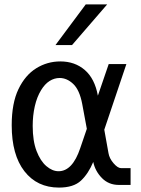

<svg xmlns="http://www.w3.org/2000/svg" viewBox="-20 -837 640 869"><path d="M368 -817H465L306 -633H231ZM247 12Q148 12 90.5 -62Q33 -136 33 -270Q33 -370 63.5 -433.5Q94 -497 144 -528Q194 -559 253 -559Q319 -559 364 -520Q409 -481 423 -404L472 -547H552L452 -250L471 -144Q475 -120 494 -98Q513 -76 528 -76H571V0H518Q472 0 441.5 -31Q411 -62 402 -104Q380 -51 346.5 -19.5Q313 12 247 12ZM245 -62Q308 -62 343 -166L373 -254L352 -367Q340 -430 311.5 -457Q283 -484 250 -484Q226 -484 204.5 -470.5Q183 -457 166 -429Q147 -398 137.5 -356Q128 -314 128 -267Q128 -199 145.5 -153.5Q163 -108 190 -85Q217 -62 245 -62Z"/></svg>

Font: PlemolJP35 Console
Style: Regular
Weight: 400
Version: v2.0.3; ttfautohint (v1.8.4.7-5d5b-dirty) -l 6 -r 45 -G 200 